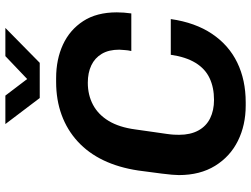

<svg xmlns="http://www.w3.org/2000/svg" viewBox="-130 -795 935 715"><g transform="rotate(-90 337.5 -437.5)"><path d="M302 10Q229 10 170.5 -19Q112 -48 77.5 -104Q43 -160 43 -239Q43 -259 48.5 -302.5Q54 -346 60 -390Q71 -463 98 -519.5Q125 -576 168 -615.5Q211 -655 267 -675.5Q323 -696 390 -696H404Q474 -696 529 -670.5Q584 -645 616.5 -595Q649 -545 649 -470Q649 -457 648 -443.5Q647 -430 645 -416H505Q508 -429 508.5 -439.5Q509 -450 510 -461Q510 -500 494.5 -526Q479 -552 451.5 -565Q424 -578 387 -578Q341 -578 304.5 -558.5Q268 -539 244.5 -500Q221 -461 213 -401Q207 -358 203 -330.5Q199 -303 196.5 -285.5Q194 -268 193.5 -257.5Q193 -247 193 -238Q193 -196 209 -166.5Q225 -137 254.5 -122.5Q284 -108 323 -108Q369 -108 404 -124.5Q439 -141 461 -177Q483 -213 491 -269H624Q611 -178 569 -115.5Q527 -53 462 -21.5Q397 10 314 10ZM330 -757 233 -885H339L415 -785H381L486 -885H591L461 -757Z"/></g></svg>

Font: Chivo Medium SemiBold
Style: Italic
Weight: 600
Italic angle: -8.05°
Version: Version 2.002